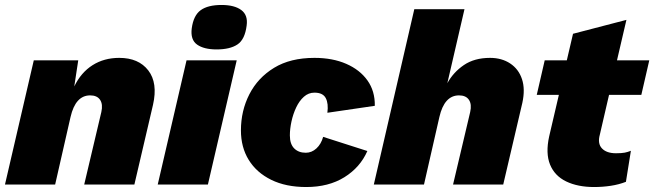

<svg xmlns="http://www.w3.org/2000/svg" viewBox="-30 -743 2634 773"><path d="M-10 0 106 -500H285L269 -395Q296 -451 342.5 -480.5Q389 -510 450 -510Q528 -510 567 -459.5Q606 -409 586 -321L511 0H309L378 -292Q385 -323 373 -341Q361 -359 333 -359Q274 -359 254 -272L192 0Z M842 -544Q791 -544 763.5 -563.5Q736 -583 742 -629Q749 -681 778 -702Q807 -723 862 -723Q914 -723 941.5 -702.5Q969 -682 963 -640Q956 -584 926 -564Q896 -544 842 -544ZM923 -500 807 0H605L721 -500Z M1203 10Q1121 10 1062 -19Q1003 -48 971.5 -99Q940 -150 940 -218Q940 -297 974 -363.5Q1008 -430 1073.5 -470Q1139 -510 1236 -510Q1309 -510 1364 -486Q1419 -462 1449.5 -419Q1480 -376 1479 -317L1288 -289Q1293 -326 1281.5 -348Q1270 -370 1236 -370Q1212 -370 1193.5 -353.5Q1175 -337 1162.5 -310.5Q1150 -284 1143.5 -254Q1137 -224 1137 -198Q1137 -163 1154.5 -145.5Q1172 -128 1201 -128Q1225 -128 1244 -145.5Q1263 -163 1271 -192L1449 -135Q1420 -69 1356.5 -29.5Q1293 10 1203 10Z M1475 0 1638 -706H1840L1771 -408Q1795 -452 1837.5 -481Q1880 -510 1943 -510Q1990 -510 2024 -487.5Q2058 -465 2071.5 -424.5Q2085 -384 2073 -329L1996 0H1794L1863 -292Q1870 -323 1858 -341Q1846 -359 1818 -359Q1759 -359 1739 -272L1677 0Z M2362 10Q2296 10 2249.5 -12.5Q2203 -35 2184.5 -80.5Q2166 -126 2181 -194L2220 -361H2131L2163 -500H2252L2277 -607L2492 -663L2454 -500H2584L2552 -361H2422L2385 -201Q2375 -165 2393.5 -145.5Q2412 -126 2450 -126Q2473 -126 2485.5 -128.5Q2498 -131 2510 -136L2490 -11Q2462 0 2429 5Q2396 10 2362 10Z"/></svg>

Font: Work Sans ExtraBold
Style: Italic
Weight: 800
Italic angle: -13°
Designer: Wei Huang
Foundry: Wei Huang
Version: Version 2.012; ttfautohint (v1.8.3)